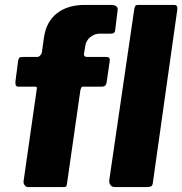

<svg xmlns="http://www.w3.org/2000/svg" viewBox="-20 -762 742 782"><path d="M410 -530Q422 -530 425 -526Q428 -522 427 -514L414 -425Q411 -409 395 -409H317Q310 -409 307 -392L253 -15Q252 -5 249 -2.5Q246 0 238 0H94Q86 0 80.5 -7.5Q75 -15 76 -24L130 -401Q132 -409 123 -409H55Q46 -409 44 -415.5Q42 -422 43 -431L54 -516Q56 -524 59 -527Q62 -530 74 -530H131Q138 -530 144 -536.5Q150 -543 151 -552L159 -609Q168 -673 211.5 -707.5Q255 -742 326 -742H433Q446 -742 453.5 -736.5Q461 -731 459 -720L449 -638Q448 -625 432 -625H386Q366 -625 348 -611Q330 -597 327 -573L322 -542Q321 -530 335 -530H410ZM603 -21Q602 -7 596 -3.5Q590 0 574 0H449Q436 0 430 -8Q424 -16 425 -28L527 -726Q529 -736 532 -739Q535 -742 543 -742H690Q705 -742 702 -722Z"/></svg>

Font: Libre Franklin ExtraBold
Style: Italic
Weight: 800
Italic angle: -8°
Designer: Pablo Impallari, Rodrigo Fuenzalida, Nhung Nguyen
Foundry: Impallari Type
Version: Version 3.000